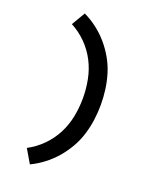

<svg xmlns="http://www.w3.org/2000/svg" viewBox="-179 -939 958 1198"><g transform="rotate(20 300.0 -340.0)"><path d="M171 161 118 71Q173 42 217 -2.5Q261 -47 289 -101.5Q317 -156 329 -217Q341 -278 341 -340Q341 -402 329 -463Q317 -524 289 -578.5Q261 -633 217 -677.5Q173 -722 118 -751L171 -841Q217 -819 258 -787.5Q299 -756 332 -717.5Q365 -679 390.5 -634.5Q416 -590 431 -541.5Q446 -493 453 -442Q460 -391 460 -340Q460 -289 453 -238Q446 -187 431 -138.5Q416 -90 390.5 -45.5Q365 -1 332 37.5Q299 76 258 107.5Q217 139 171 161Z"/></g></svg>

Font: Iosevka HT Extended
Style: Bold
Weight: 700
Width: 7
Monospace: yes
Designer: Belleve Invis
Foundry: Belleve Invis
Version: Version 32.3.0; ttfautohint (v1.8.4)